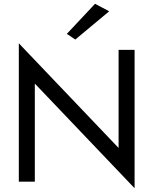

<svg xmlns="http://www.w3.org/2000/svg" viewBox="-20 -965 815 1020"><path d="M380 -755 335 -785 485 -945 560 -905ZM695 -700V35L165 -521V0H80V-735L610 -179V-700Z"/></svg>

Font: Venryn Sans
Style: Regular
Weight: 400
Designer: Owen Earl, indestructible type* (font) & Cristiano Sobral (main changes)
Version: Version 3.600; ttfautohint (v1.8.3)